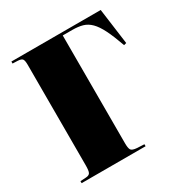

<svg xmlns="http://www.w3.org/2000/svg" viewBox="-168 -864 958 998"><g transform="rotate(-30 311.0 -365.0)"><path d="M37 0V-12L71 -14Q90 -15 96 -26Q102 -37 102 -70V-673Q102 -699 95.5 -707.5Q89 -716 66 -717L37 -718V-730H573L602 -515L587 -511Q564 -576 544 -616Q524 -656 502.5 -677.5Q481 -699 455 -706.5Q429 -714 393 -714H336V-66Q336 -38 342.5 -27Q349 -16 379 -14L421 -12V0Z"/></g></svg>

Font: Display Black
Style: Regular
Weight: 900
Designer: Latin by Veronika Burian and Jose Scaglione. Greek by Irene Vlachou. Cyrillic by Vera Evstafieva.
Foundry: TypeTogether
Version: Version 3.002